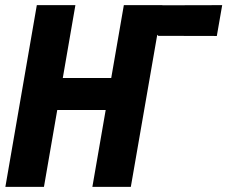

<svg xmlns="http://www.w3.org/2000/svg" viewBox="-20 -731 889 751"><path d="M849.1 -710.9 828.1 -590.3 599.1 -590.8 491.2 -710ZM460.9 -425.8 439 -300.8H156.2L178.2 -425.8ZM274.9 -710.9 151.9 0H1L124 -710.9ZM615.2 -710.9 491.7 0H341.3L464.4 -710.9Z"/></svg>

Font: Roboto Condensed ExtraBold
Style: Italic
Weight: 800
Italic angle: -12°
Designer: Christian Robertson
Foundry: Google
Version: Version 3.008; 2023